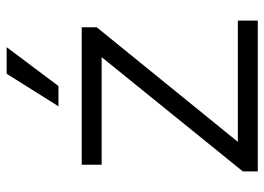

<svg xmlns="http://www.w3.org/2000/svg" viewBox="-129 -667 796 578"><g transform="rotate(-90 269.0 -378.0)"><path d="M336 -756 238 -600H299L416 -756ZM496 0V-60H131L476 -485V-530H62V-470H386L42 -45V0Z"/></g></svg>

Font: Roundo
Style: Regular
Weight: 400
Designer: Shiva Nallaperumal
Foundry: Indian Type Foundry
Version: Version 2.000